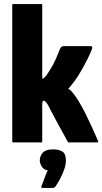

<svg xmlns="http://www.w3.org/2000/svg" viewBox="-20 -698 501 941"><path d="M40 -4V-674Q40 -678 44 -678H183Q187 -678 187 -674V-323Q187 -321 187.5 -316.5Q188 -312 189 -312Q191 -312 193.5 -314Q196 -316 197 -317Q204 -324 207.5 -328.5Q211 -333 217 -343Q230 -363 239 -379.5Q248 -396 256 -414.5Q264 -433 274 -458Q279 -469 284.5 -470.5Q290 -472 304 -472H422Q432 -472 432 -465.5Q432 -459 430 -455Q428 -450 419.5 -431Q411 -412 397 -385.5Q383 -359 365.5 -330.5Q348 -302 327 -277Q323 -272 320 -269Q317 -266 314 -262Q316 -261 320.5 -259Q325 -257 326 -255Q343 -238 361.5 -208.5Q380 -179 397 -145Q414 -111 428 -80.5Q442 -50 450.5 -30Q459 -10 460 -8Q464 0 457 0Q454 0 433.5 0Q413 0 388 0Q363 0 342.5 0Q322 0 319 0Q315 0 314 -0.5Q313 -1 310 -7Q310 -7 302.5 -21Q295 -35 283 -56.5Q271 -78 258.5 -101Q246 -124 236.5 -142.5Q227 -161 223 -168Q220 -176 213.5 -186Q207 -196 200.5 -202Q194 -208 189 -201Q187 -198 187 -185V-4Q187 0 183 0H44Q40 0 40 -4ZM303 88Q303 110 294 134.5Q285 159 273 181Q261 203 252 216Q247 223 239 223Q226 223 214 223Q202 223 190 223Q182 223 182 220Q182 217 186 207Q191 196 199 173Q207 150 214 137Q194 134 184.5 118Q175 102 175 89Q175 66 190 50Q205 34 240 34Q266 34 284.5 44Q303 54 303 88Z"/></svg>

Font: Glory ExtraBold
Style: Regular
Weight: 800
Designer: Robert Leuschke
Foundry: Robert Leuschke
Version: Version 1.011